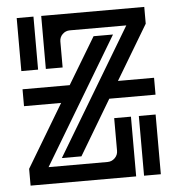

<svg xmlns="http://www.w3.org/2000/svg" viewBox="-49 -690 676 735"><g transform="rotate(-5 289.5 -322.0)"><path d="M113.8 -64.5H340.8Q356.9 -64.5 368.7 -76.2Q380.4 -87.9 380.4 -104V-229.5H444.8V0H39.1V-64.5L183.1 -305.2H40.5V-370.1H221.7L329.1 -548.8H403.8ZM167.5 -94.7 457.5 -579.1H240.7Q224.1 -579.1 212.4 -567.6Q200.7 -556.2 200.7 -539.6V-439.9H136.2V-643.6H532.2V-579.1L407.2 -370.1H545.9V-305.2H368.2L242.7 -94.7ZM539.6 -229.5V0H475.1V-229.5ZM106.4 -643.6V-439.9H42V-643.6Z"/></g></svg>

Font: Isar CAT
Style: Regular
Weight: 400
Designer: Digitized by Peter Wiegel
Foundry: CAT-Fonts, Peter Wiegel
Version: Version 1.000; ttfautohint (v1.3)